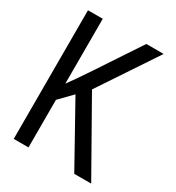

<svg xmlns="http://www.w3.org/2000/svg" viewBox="-172 -818 845 923"><g transform="rotate(30 250.0 -357.0)"><path d="M45 -714H127V-354Q154 -390 210 -474L369 -714H465L252 -394L475 0H381L195 -334L127 -264V0H45Z"/></g></svg>

Font: Noto Sans Mono UI Cond
Style: Regular
Weight: 400
Width: 3
Monospace: yes
Designer: Monotype Design team
Foundry: Monotype Imaging Inc.
Version: Version 1.000